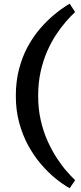

<svg xmlns="http://www.w3.org/2000/svg" viewBox="-20 -857 438 1035"><path d="M355.6 157.8Q319 137.2 278.7 104.5Q238.5 71.9 200.5 27.3Q162.5 -17.2 132 -72.9Q101.6 -128.7 83.4 -195.7Q65.3 -262.7 65.3 -340Q65.3 -417.4 82.3 -483.2Q99.3 -549.1 128.6 -603.7Q157.9 -658.3 195.5 -702Q233.1 -745.8 274.1 -779.6Q315.1 -813.4 355.6 -837.1L385 -792Q361.8 -770.7 334.9 -739.8Q308 -708.9 281.7 -668.9Q255.4 -628.9 233.8 -579.3Q212.1 -529.6 198.9 -470.1Q185.7 -410.5 185.7 -340Q185.7 -269.5 199.7 -208.5Q213.6 -147.4 236.8 -96.2Q260 -45 286.7 -4.3Q313.4 36.5 339.5 66.2Q365.6 96 385 114.2Z"/></svg>

Font: BioRhyme ExtraBold
Style: Regular
Weight: 800
Designer: Aoife Mooney
Foundry: Aoife Mooney Type
Version: Version 1.600;gftools[0.9.33]